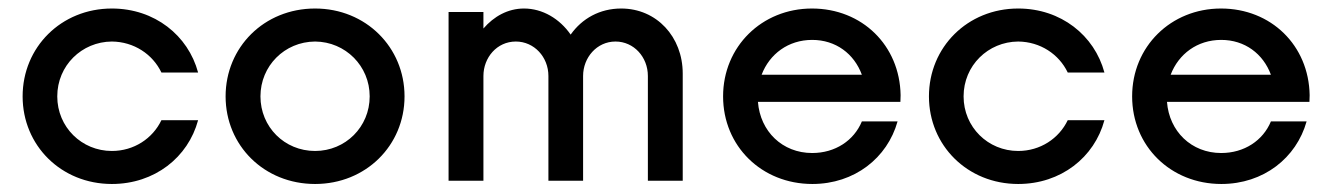

<svg xmlns="http://www.w3.org/2000/svg" viewBox="-20 -433 3191 460"><path d="M248 7.8C350.6 7.8 430.7 -56.2 454.6 -145H366.7C345.7 -101.1 300.8 -71.3 248 -71.3C175.8 -71.3 117.2 -128.4 117.2 -202.1C117.2 -275.9 175.8 -333 248 -333.5C300.8 -333 345.7 -303.2 366.7 -259.3H454.6C430.7 -348.1 350.6 -412.6 248 -412.6C126.5 -412.6 34.2 -319.8 34.2 -202.1C34.2 -84.5 126.5 7.8 248 7.8Z M734.9 7.8C856.4 7.8 949.2 -84.5 949.2 -202.1C949.2 -319.8 856.4 -412.6 734.9 -412.6C612.8 -412.6 520.5 -319.8 520.5 -202.1C520.5 -84.5 612.8 7.8 734.9 7.8ZM734.9 -71.3C661.6 -71.3 604 -128.9 604 -202.1C604 -274.9 661.6 -333 734.9 -333.5C807.6 -333 865.7 -274.9 865.7 -202.1C865.7 -128.9 807.6 -71.3 734.9 -71.3Z M1054.7 0H1138.2V-251C1138.2 -294.9 1170.4 -333.5 1215.8 -333.5C1259.8 -333.5 1293.9 -296.4 1293.9 -251V0H1377V-251C1377 -294.9 1409.7 -333.5 1454.6 -333.5C1498.5 -333.5 1532.2 -296.4 1532.2 -251V0H1615.7V-256.8C1615.7 -344.7 1553.2 -412.6 1468.3 -412.6C1417 -412.6 1374.5 -388.7 1347.2 -350.1C1320.8 -388.2 1279.8 -412.6 1235.4 -412.6C1196.8 -412.6 1163.1 -393.6 1138.2 -364.7V-404.3H1054.7Z M2137.7 -205.1C2135.7 -324.2 2045.4 -412.6 1925.3 -412.6C1805.2 -412.6 1712.4 -321.3 1712.4 -202.1C1712.4 -83 1804.7 7.8 1926.3 7.8C2027.3 7.8 2106 -54.7 2130.4 -142.1H2044.9C2025.9 -96.2 1981 -66.4 1925.8 -66.4C1854.5 -66.4 1801.3 -118.2 1795.9 -189H2137.2ZM1925.8 -337.4C1982.4 -337.4 2026.4 -304.2 2044.9 -253.9H1804.7C1823.7 -303.7 1868.7 -337.4 1925.8 -337.4Z M2419.4 7.8C2522 7.8 2602.1 -56.2 2626 -145H2538.1C2517.1 -101.1 2472.2 -71.3 2419.4 -71.3C2347.2 -71.3 2288.6 -128.4 2288.6 -202.1C2288.6 -275.9 2347.2 -333 2419.4 -333.5C2472.2 -333 2517.1 -303.2 2538.1 -259.3H2626C2602.1 -348.1 2522 -412.6 2419.4 -412.6C2297.9 -412.6 2205.6 -319.8 2205.6 -202.1C2205.6 -84.5 2297.9 7.8 2419.4 7.8Z M3117.7 -205.1C3115.7 -324.2 3025.4 -412.6 2905.3 -412.6C2785.2 -412.6 2692.4 -321.3 2692.4 -202.1C2692.4 -83 2784.7 7.8 2906.2 7.8C3007.3 7.8 3085.9 -54.7 3110.4 -142.1H3024.9C3005.9 -96.2 2960.9 -66.4 2905.8 -66.4C2834.5 -66.4 2781.2 -118.2 2775.9 -189H3117.2ZM2905.8 -337.4C2962.4 -337.4 3006.3 -304.2 3024.9 -253.9H2784.7C2803.7 -303.7 2848.6 -337.4 2905.8 -337.4Z"/></svg>

Font: Now Medium
Style: Regular
Weight: 500
Designer: Alfredo Marco Pradil
Foundry: Alfredo Marco Pradil
Version: Version 1.200;hotconv 1.0.109;makeotfexe 2.5.65596